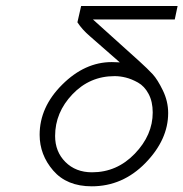

<svg xmlns="http://www.w3.org/2000/svg" viewBox="-20 -621 626 655"><path d="M585.9 -600.6 576.2 -554.7H296.9L453.1 -414.1Q484.4 -385.7 501 -367.7Q517.6 -349.6 535.6 -312.5Q553.7 -275.4 553.7 -235.4Q553.7 -144.5 476.1 -64.9Q398.4 14.6 293 14.6Q208 14.6 161.6 -39.1Q115.2 -92.8 115.2 -161.1Q115.2 -255.9 192.4 -332.5Q269.5 -409.2 361.3 -409.2Q367.2 -409.2 377 -408.7Q386.7 -408.2 388.7 -408.2L287.1 -497.1Q260.7 -519.5 244.1 -544.9L256.8 -600.6ZM371.1 -361.3Q286.1 -361.3 227.1 -299.3Q168 -237.3 168 -157.2Q168 -103.5 203.1 -68.4Q238.3 -33.2 293.9 -33.2Q378.9 -33.2 439.9 -96.7Q501 -160.2 501 -237.3Q501 -274.4 486.8 -300.8Q472.7 -327.1 450.7 -339.4Q428.7 -351.6 409.2 -356.4Q389.6 -361.3 371.1 -361.3Z"/></svg>

Font: Thabit-Oblique
Style: Oblique
Weight: 500
Designer: Regenerated by Nadim Shaikli
Foundry: MAK Alagha
Version: 0.01